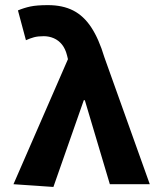

<svg xmlns="http://www.w3.org/2000/svg" viewBox="-20 -733 640 764"><path d="M192.5 10.9 33.6 0 250.4 -497.6 246.7 -512.8Q240.2 -538.9 226.6 -555.8Q213 -572.6 194.2 -580.8Q175.4 -589 154 -589Q131.1 -589 115.5 -584.8Q99.9 -580.6 83.2 -573L51.4 -691.6Q75.8 -701.8 101.2 -707.2Q126.6 -712.6 170.8 -712.6Q229.2 -712.6 271.1 -691.3Q312.9 -670 343.1 -624.2Q373.3 -578.4 395.3 -505.3L576 0H417.1L317.5 -334.4H313.5Z"/></svg>

Font: Source Code Pro ExtraLight
Style: Regular
Weight: 200
Monospace: yes
Designer: Paul D. Hunt, Teo Tuominen
Foundry: Adobe
Version: Version 1.026;hotconv 1.1.0;makeotfexe 2.6.0